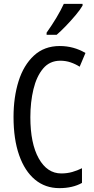

<svg xmlns="http://www.w3.org/2000/svg" viewBox="-20 -963 486 993"><path d="M292 -649Q237 -649 203 -608.5Q169 -568 153 -501.5Q137 -435 137 -357Q137 -221 180.5 -143.5Q224 -66 297 -66Q327 -66 353.5 -73.5Q380 -81 404 -93V-17Q356 10 287 10Q214 10 161 -34Q108 -78 79 -160.5Q50 -243 50 -358Q50 -460 76 -543Q102 -626 155.5 -675.5Q209 -725 289 -725Q361 -725 422 -689L392 -618Q370 -632 345 -640.5Q320 -649 292 -649ZM407 -934Q395 -913 371 -884.5Q347 -856 320.5 -828.5Q294 -801 273 -783H221V-794Q279 -876 310 -943H407Z"/></svg>

Font: Noto Sans Kannada ExtraCondensed
Style: Regular
Weight: 400
Width: 2
Designer: Jelle Bosma - Monotype Design Team
Foundry: Monotype Imaging Inc.
Version: Version 2.005; ttfautohint (v1.8.4.7-5d5b)